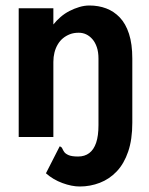

<svg xmlns="http://www.w3.org/2000/svg" viewBox="-20 -498 540 698"><path d="M270 180Q241 180 207 167.5Q173 155 147 132L197 34Q204 36 206.5 42Q209 48 213.5 54.5Q218 61 229.5 66Q241 71 264 71Q288 71 304.5 58.5Q321 46 329.5 21Q338 -4 338 -43V-285Q338 -309 332 -326.5Q326 -344 316 -355.5Q306 -367 293.5 -373Q281 -379 266 -379Q248 -379 234 -373.5Q220 -368 209 -359Q198 -350 190 -336.5Q182 -323 178 -307Q174 -291 174 -273V0H48V-468H174V-409Q185 -423 200 -436Q215 -449 232.5 -458Q250 -467 268.5 -472.5Q287 -478 305 -478Q338 -478 366 -467.5Q394 -457 415.5 -434.5Q437 -412 449 -375Q461 -338 461 -285V-52Q461 9 446 53Q431 97 404.5 125Q378 153 343 166.5Q308 180 270 180Z"/></svg>

Font: Inconsolata ExtraBold
Style: Regular
Weight: 800
Designer: Raph Levien, Cyreal, Brenton Simpson
Foundry: Raph Levien, Cyreal, Google
Version: Version 3.001